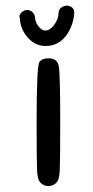

<svg xmlns="http://www.w3.org/2000/svg" viewBox="-20 -655 325 668"><path d="M48.8 -595.7H46.9Q47.9 -605.5 56.2 -612.8Q64.5 -620.1 74.7 -620.1Q85 -620.1 92.8 -612.8Q100.6 -605.5 101.6 -595.7Q102.5 -575.2 117.2 -559.6Q127 -548.8 137.7 -548.8Q143.6 -548.8 150.4 -551.8Q164.1 -559.6 173.8 -576.7Q183.6 -593.8 183.6 -609.4Q184.6 -626 199.2 -632.3Q213.9 -638.7 226.6 -631.8Q239.3 -625 238.3 -609.4Q235.4 -568.4 212.9 -535.2Q190.4 -502 153.3 -496.1Q145.5 -495.1 138.7 -495.1Q104.5 -495.1 80.1 -520.5Q49.8 -551.8 48.8 -595.7ZM117.2 -439.5Q126 -452.1 148.4 -452.1H149.4Q179.7 -452.1 184.6 -424.3Q189.5 -396.5 189.5 -231.4Q189.5 -96.7 188 -64.5Q186.5 -32.2 178.7 -22.5Q167 -7.8 149.4 -7.8Q148.4 -7.8 147.5 -7.8Q129.9 -7.8 118.2 -22.5Q110.4 -32.2 108.9 -64Q107.4 -95.7 107.4 -231.4Q107.4 -425.8 117.2 -439.5Z"/></svg>

Font: sage sans
Style: Regular
Weight: 400
Version: Version 001.032